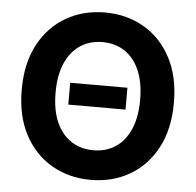

<svg xmlns="http://www.w3.org/2000/svg" viewBox="-53 -792 871 855"><g transform="rotate(5 382.5 -364.0)"><path d="M510.7 -412.6V-314.9H254.9V-412.6ZM382.8 10.3Q286.1 10.3 209 -34.2Q131.8 -78.6 87.2 -162.1Q42.5 -245.6 42.5 -363.3Q42.5 -481.4 87.2 -565.2Q131.8 -648.9 209 -693.4Q286.1 -737.8 382.8 -737.8Q479.5 -737.8 556.4 -693.4Q633.3 -648.9 678 -565.2Q722.7 -481.4 722.7 -363.3Q722.7 -245.6 678 -161.9Q633.3 -78.1 556.4 -33.9Q479.5 10.3 382.8 10.3ZM382.8 -122.1Q439.5 -122.1 481.9 -149.9Q524.4 -177.7 548.1 -231.7Q571.8 -285.6 571.8 -363.3Q571.8 -441.4 548.1 -495.6Q524.4 -549.8 481.9 -577.6Q439.5 -605.5 382.8 -605.5Q326.7 -605.5 283.9 -577.4Q241.2 -549.3 217.5 -495.4Q193.8 -441.4 193.8 -363.3Q193.8 -285.6 217.5 -231.9Q241.2 -178.2 283.9 -150.1Q326.7 -122.1 382.8 -122.1Z"/></g></svg>

Font: Inter 18pt
Style: Bold
Weight: 700
Designer: Rasmus Andersson
Foundry: rsms
Version: Version 4.001;git-66647c0bb